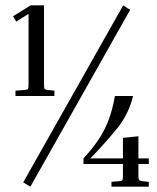

<svg xmlns="http://www.w3.org/2000/svg" viewBox="-20 -700 587 720"><path d="M29 -639 95 -680H145V-387Q145 -370 147 -367Q149 -364 156 -363L184 -360V-340H38V-360L76 -363Q84 -364 85.5 -367Q87 -370 87 -387V-648L41 -619ZM442 -680 468 -663 94 0 67 -16ZM441 -46V-85H293V-106Q327 -143 349.5 -176.5Q372 -210 387 -249.5Q402 -289 411 -340H479Q462 -270 417 -215.5Q372 -161 319 -106H441V-183L499 -189V-106H538V-85H499V-46Q499 -29 501 -26Q503 -23 510 -21L538 -18V0H398V-18L430 -21Q438 -22 439.5 -25.5Q441 -29 441 -46Z"/></svg>

Font: Inria Serif
Style: Regular
Weight: 400
Designer: Black Foundry Team
Foundry: Black Foundry
Version: Version 1.000; ttfautohint (v1.8.3)